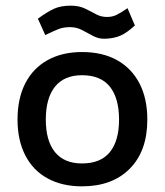

<svg xmlns="http://www.w3.org/2000/svg" viewBox="-20 -642 582 679"><path d="M270 -458Q342 -458 393.5 -429.5Q445 -401 473 -347.5Q501 -294 501 -219Q501 -108 439 -45.5Q377 17 270 17Q200 17 148.5 -11Q97 -39 69.5 -92.5Q42 -146 42 -219Q42 -294 69.5 -347.5Q97 -401 148.5 -429.5Q200 -458 270 -458ZM270 -376Q207 -376 174.5 -335.5Q142 -295 142 -219Q142 -144 174.5 -104Q207 -64 270 -64Q336 -64 368.5 -104Q401 -144 401 -219Q401 -295 368.5 -335.5Q336 -376 270 -376ZM140 -518 114 -576Q147 -600 171 -611Q195 -622 230 -622Q259 -622 280 -612Q301 -602 319 -592Q337 -582 358 -582Q377 -582 391.5 -589Q406 -596 431 -613L457 -552Q429 -526 406 -516Q383 -506 352 -505Q330 -504 310 -514.5Q290 -525 270.5 -535.5Q251 -546 228 -546Q204 -546 186.5 -539Q169 -532 140 -518Z"/></svg>

Font: Podkova SemiBold
Style: Regular
Weight: 600
Designer: Ilya Yudin
Foundry: Cyreal (www.cyreal.org)
Version: Version 2.103